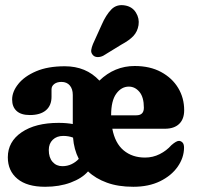

<svg xmlns="http://www.w3.org/2000/svg" viewBox="-20 -706 762 736"><path d="M686 -283.5Q686 -249.5 666.8 -231Q647.5 -212.5 612 -212.5H410.5Q421 -157 454 -129.5Q487 -102 536 -102Q566 -102 592.2 -115.2Q618.5 -128.5 637 -149.5Q656.5 -166.5 666.5 -166Q674 -165.5 679.8 -159.5Q685.5 -153.5 685.5 -139.5Q685 -101 661 -66.8Q637 -32.5 593.5 -11.2Q550 10 491 10Q433 10 389.8 -5.8Q346.5 -21.5 317.5 -49Q294.5 -22.5 251 -6.2Q207.5 10 153 10Q83.5 10 46.8 -20.5Q10 -51 10 -103Q10 -163 63 -199Q116 -235 204.5 -235Q235 -235 259 -230.5V-342Q259 -365 247.5 -378.5Q236 -392 215.5 -392Q198.5 -392 188 -384Q177.5 -376 177.5 -363.5V-335Q177.5 -301.5 156 -283.2Q134.5 -265 94.5 -265Q60.5 -265 43.5 -280.8Q26.5 -296.5 26.5 -324.5Q26.5 -354.5 50 -384Q73.5 -413.5 118.5 -432.8Q163.5 -452 228.5 -452Q310 -452 361 -397Q419 -453 496.5 -453Q555 -453 597.5 -430Q640 -407 663 -368.8Q686 -330.5 686 -283.5ZM474 -374Q445.5 -374 425.8 -347Q406 -320 406 -264.5V-264H502.5Q531.5 -264 531.5 -293Q531.5 -333.5 514.5 -353.8Q497.5 -374 474 -374ZM167 -131Q167 -102 181.5 -85.5Q196 -69 219 -69Q238.5 -69 254.5 -76.8Q270.5 -84.5 282 -97Q263.5 -133 260 -178.5Q243 -185 222.5 -185Q197.5 -185 182.2 -170.2Q167 -155.5 167 -131ZM370 -611.5Q386 -648.5 406.8 -669.8Q427.5 -691 460 -685Q487.5 -680 501.2 -657.5Q515 -635 511 -609.5Q507 -585 491.5 -568.2Q476 -551.5 444.5 -534.5L376 -492.5Q365.5 -487 354 -487.2Q342.5 -487.5 336 -495Q328 -504 329.8 -514.8Q331.5 -525.5 336.5 -537.5Z"/></svg>

Font: Fraunces 144pt SuperSoft
Style: Bold
Weight: 700
Version: Version 1.000;[b76b70a41]